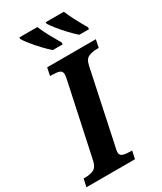

<svg xmlns="http://www.w3.org/2000/svg" viewBox="-254 -1027 938 1110"><g transform="rotate(-30 215.5 -472.0)"><path d="M-22 0 -11 -52H1Q31 -52 55 -62.5Q79 -73 88 -113L191 -594Q194 -607 195 -615.5Q196 -624 196 -628Q196 -650 177.5 -656Q159 -662 129 -662H117L128 -714H453L442 -662H430Q399 -662 374.5 -651.5Q350 -641 342 -600L242 -129Q239 -115 236.5 -104Q234 -93 234 -86Q234 -64 253 -58Q272 -52 301 -52H313L302 0ZM383 -784Q362 -802 335 -830.5Q308 -859 284.5 -888Q261 -917 251 -934V-944H372Q386 -910 407.5 -869.5Q429 -829 448 -797V-784ZM206 -784Q185 -802 158 -830.5Q131 -859 107.5 -888Q84 -917 75 -934V-944H195Q209 -910 231 -869.5Q253 -829 272 -797V-784Z"/></g></svg>

Font: Noto Serif SemiCondensed
Style: Bold Italic
Weight: 700
Width: 4
Italic angle: -12°
Designer: Monotype Design Team
Foundry: Monotype Imaging Inc.
Version: Version 2.014